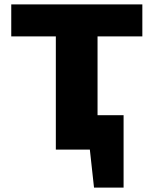

<svg xmlns="http://www.w3.org/2000/svg" viewBox="-20 -678 721 870"><path d="M395 0V-156H540L457 0ZM406 172 370 -156H540V172ZM233 0V-658H422V0ZM31 -513V-658H625V-513Z"/></svg>

Font: Ysabeau SC Black
Style: Regular
Weight: 900
Designer: Christian Thalmann (Catharsis Fonts)
Version: Version 2.001;gftools[0.9.30]; featfreeze: smcp